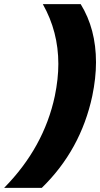

<svg xmlns="http://www.w3.org/2000/svg" viewBox="-101 -734 484 928"><path d="M164 -270Q181 -353 181 -425Q181 -581 106 -714H289Q363 -594 363 -433Q363 -357 345 -270Q289 -9 101 174H-81Q111 -21 164 -270Z"/></svg>

Font: Prompt Bold
Style: Bold Italic
Weight: 700
Italic angle: -12°
Designer: Katatrad Team
Foundry: CadsonDemak
Version: Version 1.000